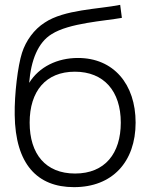

<svg xmlns="http://www.w3.org/2000/svg" viewBox="-20 -755 618 790"><path d="M284 15C442 15.5 538 -89 538 -250.5C538 -409 447 -516.5 301 -516.5C215.5 -516.5 141 -480 100 -414C107.5 -507.5 136.5 -580.5 192.5 -614.5C264.5 -660.5 409.5 -668.5 481.5 -681.5L474.5 -735C385 -717 244.5 -716 164 -662C120 -634 86.5 -587.5 70.5 -537.5C53.5 -485 39 -367 40.5 -282C43 -79.5 133.5 15 284 15ZM289 -41C167.5 -41 102 -121.5 102 -250.5C102 -380 168.5 -460 288 -460C407.5 -460 477 -380 477 -250.5C477 -124 412 -41 289 -41Z"/></svg>

Font: Hauora Light
Style: Regular
Weight: 300
Designer: Wayne Shih
Foundry: WCYS
Version: Version 1.001;hotconv 1.0.109;makeotfexe 2.5.65596